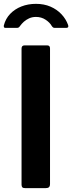

<svg xmlns="http://www.w3.org/2000/svg" viewBox="-33 -978 376 998"><path d="M213 -742Q227 -742 227 -726V-22Q227 -10 221.5 -5Q216 0 203 0H99Q87 0 83 -4.5Q79 -9 79 -18V-725Q79 -742 94 -742ZM311 -833H252Q247 -833 243.5 -835Q240 -837 236 -843Q226 -861 204 -875.5Q182 -890 154 -890Q134 -890 118 -882.5Q102 -875 91 -865Q80 -855 72 -844Q68 -838 64.5 -835.5Q61 -833 54 -833H-5Q-11 -833 -12.5 -837.5Q-14 -842 -13 -846Q-4 -881 20 -906Q44 -931 78.5 -944.5Q113 -958 154 -958Q196 -958 229.5 -943.5Q263 -929 286.5 -904Q310 -879 321 -848Q326 -833 311 -833Z"/></svg>

Font: Libre Franklin Thin SemiBold
Style: Regular
Weight: 600
Version: Version 3.000